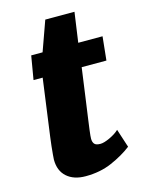

<svg xmlns="http://www.w3.org/2000/svg" viewBox="-108 -757 626 832"><g transform="rotate(-15 205.0 -340.5)"><path d="M172 10Q119 10 88 -17.5Q57 -45 57 -95Q57 -99.5 58.5 -116.5Q60 -133.5 62.2 -154.8Q64.5 -176 67 -194L102 -451H61L79 -557H130L178 -691H309L290 -557H399L388 -451H277Q265.5 -367.5 258 -313.2Q250.5 -259 246 -227.2Q241.5 -195.5 239.5 -179Q237.5 -162.5 236.8 -155Q236 -147.5 236 -141Q236 -126 243 -117.5Q250 -109 270 -109Q286 -109 312.8 -121.5Q339.5 -134 355 -149L382 -66Q343 -36 290.2 -13Q237.5 10 172 10Z"/></g></svg>

Font: Merriweather Sans ExtraBold
Style: Italic
Weight: 800
Italic angle: -7.5°
Designer: Eben Sorkin
Foundry: Eben Sorkin
Version: Version 2.001; ttfautohint (v1.8.3)